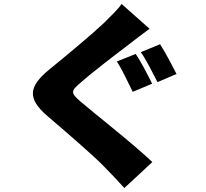

<svg xmlns="http://www.w3.org/2000/svg" viewBox="-20 -856 1040 968"><path d="M664 -584 569 -546C596 -506 628 -435 649 -393L747 -434C729 -470 691 -546 664 -584ZM787 -633 690 -593C718 -554 752 -484 774 -442L870 -483C852 -518 813 -594 787 -633ZM734 -711 593 -836C575 -809 538 -774 505 -741C437 -677 309 -571 229 -506C123 -419 117 -359 219 -271C310 -193 454 -70 509 -12C541 21 575 56 607 92L748 -39C648 -134 452 -287 386 -344C337 -387 335 -396 385 -438C447 -493 573 -589 635 -636C663 -658 697 -684 734 -711Z"/></svg>

Font: ChiuKong Gothic MN Heavy
Style: Regular
Weight: 900
Designer: Ryoko NISHIZUKA 西塚涼子 (kana, bopomofo & ideographs); Paul D. Hunt (Latin, Greek & Cyrillic); Sandoll Communications 산돌커뮤니
Foundry: Adobe
Version: Version 1.300